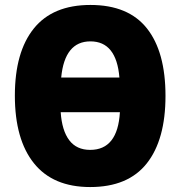

<svg xmlns="http://www.w3.org/2000/svg" viewBox="-20 -745 729 775"><path d="M344 10Q194 10 117 -86Q40 -182 40 -359Q40 -535 116.5 -630Q193 -725 345 -725Q498 -725 573 -630.5Q648 -536 648 -358Q648 -181 572.5 -85.5Q497 10 344 10ZM227 -432H462Q450 -578 345 -578Q241 -578 227 -432ZM464 -292H225Q230 -218 259.5 -179Q289 -140 344 -140Q455 -140 464 -292Z"/></svg>

Font: Noto Sans Display Black Narrow
Style: Regular
Weight: 900
Width: 4
Designer: Monotype Design team
Foundry: Monotype Imaging Inc.
Version: Version 1.000